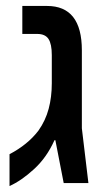

<svg xmlns="http://www.w3.org/2000/svg" viewBox="-20 -615 352 645"><path d="M12 10V-97Q73 -129 109 -176Q133 -210 143.5 -249.5Q154 -289 154 -335V-430Q154 -467 143 -484Q132 -501 105 -501H55V-595H138Q255 -595 255 -446V-184L277 0H194L166 -144H163Q137 -86 94.5 -47Q52 -8 12 10Z"/></svg>

Font: Noto Sans Hebrew Condensed Medium
Style: Regular
Weight: 500
Width: 3
Designer: Monotype Design Team
Foundry: Monotype Imaging Inc.
Version: Version 2.004; ttfautohint (v1.8.4.7-5d5b)